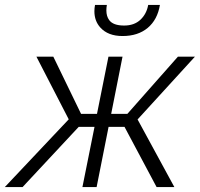

<svg xmlns="http://www.w3.org/2000/svg" viewBox="-48 -758 810 778"><path d="M658.5 0H586.5L456.5 -244H392L343.5 0H286L335 -244H271L43.5 0H-28.5L230.5 -274.5L99.5 -528.5H168L280.5 -296.5H345L391.5 -528.5H448.5L402.5 -296.5H468L673 -528.5H742L509.5 -274ZM448.5 -612Q389.5 -612 358.5 -646.5Q334.5 -673 334.5 -712.5Q334.5 -724.5 337 -738H385Q383 -726.5 383 -716Q383 -692 394.5 -676.5Q410.5 -654.5 455 -654.5Q496 -654.5 521 -678Q546 -701.5 552.5 -738H600Q590 -678 550.5 -645Q511 -612 448.5 -612Z"/></svg>

Font: Roberto Sans Light
Style: Italic
Weight: 300
Italic angle: -11°
Designer: Google
Version: Version 1.00;June 11, 2020;FontCreator 12.0.0.2522 64-bit; t